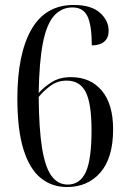

<svg xmlns="http://www.w3.org/2000/svg" viewBox="-20 -744 518 774"><path d="M250 10Q189 10 144 -26.5Q99 -63 74.5 -142Q50 -221 50 -347Q50 -526 106.5 -625Q163 -724 277 -724Q348 -724 383 -692.5Q418 -661 418 -620Q418 -591 400 -576Q382 -561 350 -561Q350 -641 333 -677.5Q316 -714 272 -714Q228 -714 198 -680.5Q168 -647 153 -571Q138 -495 136 -369Q156 -392 188 -412.5Q220 -433 266 -433Q345 -433 390.5 -378.5Q436 -324 436 -223Q436 -108 385 -49Q334 10 250 10ZM253 0Q302 0 325.5 -49.5Q349 -99 349 -219Q349 -327 325.5 -373Q302 -419 249 -419Q211 -419 182.5 -397.5Q154 -376 136 -353Q137 -225 149.5 -147.5Q162 -70 187.5 -35Q213 0 253 0Z"/></svg>

Font: Noto Serif Display Condensed
Style: Regular
Weight: 400
Width: 3
Designer: Monotype Design Team
Foundry: Monotype Imaging Inc.
Version: Version 2.009